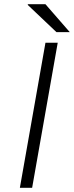

<svg xmlns="http://www.w3.org/2000/svg" viewBox="-20 -888 350 908"><path d="M74 0 195 -686H253L132 0ZM247 -736 111 -865 112 -868H195L310 -736Z"/></svg>

Font: Archivo Expanded Thin
Style: Italic
Weight: 250
Width: 7
Italic angle: -10°
Designer: Hector Gatti
Foundry: Omnibus-Type
Version: Version 2.001